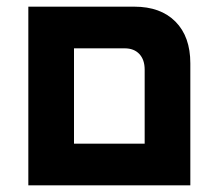

<svg xmlns="http://www.w3.org/2000/svg" viewBox="-20 -556 649 576"><path d="M65 -536H383Q462 -536 506.5 -491Q551 -446 551 -366V0H65ZM414 -125V-347Q414 -377 398 -394Q382 -411 354 -411H202V-125Z"/></svg>

Font: Secular One
Style: Regular
Weight: 400
Designer: Michal Sahar
Foundry: Hagilda
Version: Version 1.000